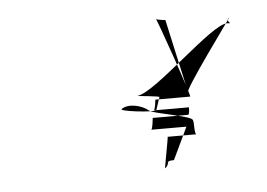

<svg xmlns="http://www.w3.org/2000/svg" viewBox="-33 -386 504 363"><g transform="rotate(-5 219.0 -204.5)"><path d="M195 -182C208 -191 233 -186 247 -174C255 -168 322 -158 327 -150C330 -146 327 -122 332 -122C335 -122 275 -122 277 -122C278 -122 266 -62 267 -63C279 -72 266 -77 285 -77L314 -138C317 -138 247 -138 247 -138C250 -138 252 -160 252 -160H319C322 -160 322 -174 322 -174C325 -174 255 -174 255 -174C258 -174 260 -194 260 -194H326C329 -194 275 -349 274 -346C274 -344 295 -342 292 -342L323 -202C314 -202 417 -341 412 -336C403 -330 421 -324 408 -326C379 -328 262 -208 227 -204C221 -204 272 -200 268 -198L260 -174C254 -170 188 -178 195 -182Z"/></g></svg>

Font: pokerface
Style: oblique
Weight: 400
Version: Version 1